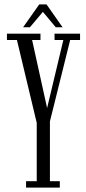

<svg xmlns="http://www.w3.org/2000/svg" viewBox="-20 -853 389 873"><path d="M98.5 0V-29H147V-294.5L57 -671H11.5V-700H164V-671H126L204.5 -315H183L268 -671H228V-700H344V-671H299L207 -301V-29H252V0ZM85 -729 158.5 -833H191.5L264.5 -729H233.5L175 -799L116 -729Z"/></svg>

Font: Imbue 24pt Light
Style: Regular
Weight: 300
Designer: Tyler Finck
Foundry: Etcetera Type Company
Version: Version 1.102